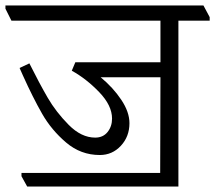

<svg xmlns="http://www.w3.org/2000/svg" viewBox="-47 -660 792 706"><path d="M724 -597V-584H609V26H53L32 -12V-24H542L543 -376H323Q369 -338 399 -293Q429 -248 429 -207Q429 -158 397.5 -124Q366 -90 320 -90Q250 -90 196 -136Q142 -182 108 -241.5Q74 -301 37 -383L25 -410L61 -427Q98 -353 128.5 -300.5Q159 -248 205.5 -201Q252 -154 303 -154Q332 -154 348.5 -174.5Q365 -195 365 -224Q365 -272 318 -321Q271 -370 217 -400L230 -431H543V-584H-5L-27 -628V-640H701Z"/></svg>

Font: Martel Light
Style: Regular
Weight: 300
Designer: Dan Reynolds
Foundry: Dan Reynolds
Version: Version 1.001; ttfautohint (v1.1) -l 5 -r 5 -G 72 -x 0 -D la